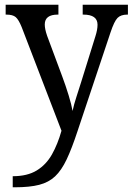

<svg xmlns="http://www.w3.org/2000/svg" viewBox="-20 -556 563 815"><path d="M34 192Q96 192 136 167.5Q176 143 200.5 99.5Q225 56 241 -1L72 -441Q59 -473 46.5 -483.5Q34 -494 7 -494H4V-536H228V-494H225Q170 -494 170 -452Q170 -433 180 -404L244 -232Q259 -192 271.5 -151Q284 -110 288 -85Q294 -113 304 -143.5Q314 -174 324 -206L385 -402Q394 -430 394 -451Q394 -494 334 -494H331V-536H523V-494H520Q493 -494 479 -480Q465 -466 449 -418L309 1Q285 74 263 120.5Q241 167 214 192.5Q187 218 146.5 228.5Q106 239 43 239H34Z"/></svg>

Font: Noto Serif Myanmar SemiCondensed
Style: Regular
Weight: 400
Width: 4
Designer: Ben Mitchell and the Monotype Design Team
Foundry: Monotype Imaging Inc.
Version: Version 2.106; ttfautohint (v1.8.4.7-5d5b)